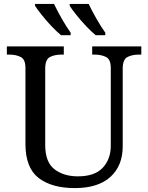

<svg xmlns="http://www.w3.org/2000/svg" viewBox="-20 -951 757 981"><path d="M362 10Q244 10 177 -42Q110 -94 110 -216V-604Q110 -648 85.5 -660Q61 -672 28 -672H15V-714H306V-672H293Q259 -672 235 -659.5Q211 -647 211 -600V-210Q211 -123 258 -86.5Q305 -50 378 -50Q464 -50 505 -94Q546 -138 546 -206V-604Q546 -648 521.5 -660Q497 -672 464 -672H451V-714H702V-672H689Q655 -672 631 -659.5Q607 -647 607 -600V-204Q607 -104 544 -47Q481 10 362 10ZM469 -771Q447 -789 420 -817.5Q393 -846 370 -875Q347 -904 336 -921V-931H433Q449 -897 473 -855Q497 -813 518 -784V-771ZM292 -771Q270 -789 243 -817.5Q216 -846 193 -875Q170 -904 159 -921V-931H256Q272 -897 296 -855Q320 -813 341 -784V-771Z"/></svg>

Font: NotoSerif-Regular
Style: Regular
Weight: 400
Designer: Monotype Design Team
Foundry: Monotype Imaging Inc.
Version: Version 2.007; ttfautohint (v1.8) -l 8 -r 50 -G 200 -x 14 -D